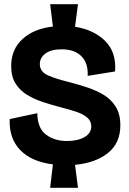

<svg xmlns="http://www.w3.org/2000/svg" viewBox="-20 -784 611 911"><path d="M218 107 231 -4Q128 -17 75 -73Q22 -129 26 -219L157 -247Q158 -175 198.5 -145Q239 -115 298 -115Q349 -115 381 -133.5Q413 -152 413 -184Q413 -210 393.5 -226.5Q374 -243 341 -254Q308 -265 268 -275Q226 -286 184.5 -299.5Q143 -313 108.5 -334Q74 -355 53.5 -388Q33 -421 33 -470Q33 -550 87 -599Q141 -648 231 -658L218 -764H350L336 -657Q425 -643 479 -589.5Q533 -536 526 -445L396 -424Q399 -484 366.5 -517Q334 -550 273 -550Q222 -550 195.5 -530Q169 -510 169 -480Q169 -443 208.5 -426Q248 -409 310 -394Q352 -383 394.5 -369Q437 -355 472.5 -333.5Q508 -312 529.5 -277Q551 -242 551 -189Q551 -105 492 -58Q433 -11 336 -2L350 107Z"/></svg>

Font: Bricolage Grotesque 96pt Bricolage Grotesque 48pt Regular
Style: Bold
Weight: 700
Designer: Mathieu Triay
Foundry: Atelier Triay
Version: Version 1.001; ttfautohint (v1.8.4.7-5d5b);gftools[0.9.33.de